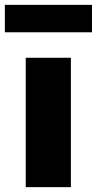

<svg xmlns="http://www.w3.org/2000/svg" viewBox="-44 -771 399 791"><path d="M62 0V-533H248V0ZM-24 -638V-751H335V-638Z"/></svg>

Font: Lexend ExtraBold
Style: Regular
Weight: 800
Designer: Bonnie Shaver-Troup, Thomas Jockin
Foundry: Lexend
Version: Version 1.007; ttfautohint (v1.8.3)